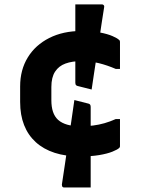

<svg xmlns="http://www.w3.org/2000/svg" viewBox="-20 -761 640 859"><path d="M344.7 -622.4Q391.8 -622.4 426.8 -615.7Q461.8 -609 483.6 -599.4Q505.5 -589.9 513.3 -581.9Q515.6 -580.4 516.2 -577.9Q516.8 -575.4 516.8 -573.1Q516.8 -563.9 516.8 -542.5Q516.8 -521.1 516.8 -496.7Q516.8 -472.3 516.8 -452.6H498Q459.3 -469.3 422.3 -478.4Q385.3 -487.5 342.1 -487.5Q302.9 -487.5 272.9 -476.7Q242.9 -465.8 226.4 -440.4Q209.8 -415 209.8 -371.6V-312.6Q209.8 -282.8 217.1 -260.9Q224.4 -239.1 240 -224.6Q256.2 -210.3 281.1 -203.2Q306.1 -196 341.4 -196Q370.4 -196 396.4 -199.4Q422.4 -202.7 447.4 -209.8Q472.4 -216.9 498 -228.4H516.8Q516.8 -208.7 516.8 -185.1Q516.8 -161.5 516.8 -141Q516.8 -120.5 516.8 -107.5Q516.8 -105.5 516.3 -103.5Q515.8 -101.5 513.8 -99.5Q506.1 -91.8 482.9 -82.5Q459.8 -73.2 423.4 -67.1Q387.1 -61.1 339 -61.1Q274.4 -61.1 224.5 -77.3Q174.6 -93.5 140 -125Q105.4 -156.5 87.8 -201.5Q70.1 -246.4 70.1 -304.7V-374.5Q70.1 -448.2 104.2 -503.9Q138.2 -559.6 200.3 -591Q262.3 -622.4 344.7 -622.4ZM390 -360.5 328 -376.1Q324.1 -377 321.6 -378.9Q319.1 -380.8 318 -383.8Q317 -386.7 317 -390.6Q317 -430.1 317 -470.2Q317 -510.3 317 -549.6Q317 -588.9 317 -627.5Q317 -651.9 317 -684.4Q317 -717 317 -741.4Q341.6 -741.4 359 -741.4Q376.4 -741.4 394.2 -741.4Q412.1 -741.4 435.9 -741.4Q438.9 -741.4 441.4 -739.9Q443.9 -738.4 445.4 -735.9Q446.9 -733.4 445.9 -728.4Q440.6 -695.6 435.2 -660.1Q429.8 -624.5 424.3 -586.8Q418.8 -549.1 412.7 -511.1Q406.7 -473.1 401.1 -435.1Q395.5 -397.2 390 -360.5ZM312.7 -313.4 374.7 -297.7Q378.7 -296.8 381.1 -294.9Q383.6 -293 384.6 -290.1Q385.7 -287.3 385.7 -283.3Q385.7 -242 385.7 -200.9Q385.7 -159.8 385.7 -118.4Q385.7 -77.1 385.7 -36.1Q385.7 -11.7 385.7 20.9Q385.7 53.4 385.7 77.8Q361.1 77.8 343.7 77.8Q326.3 77.8 309 77.8Q291.6 77.8 266.8 77.8Q263.8 77.8 261.3 76.3Q258.8 74.8 257.8 71.8Q256.8 68.8 256.8 64.8Q264.1 18.3 270.9 -28.9Q277.8 -76.1 284.7 -123.3Q291.6 -170.5 299 -218.2Q306.3 -266 312.7 -313.4Z"/></svg>

Font: Recursive Sans Linear Light
Style: Regular
Weight: 300
Version: Version 1.085